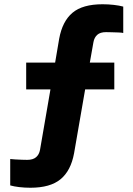

<svg xmlns="http://www.w3.org/2000/svg" viewBox="-20 -694 626 902"><path d="M123 188Q96 188 70.5 185Q45 182 28 177V53Q36 54 51.5 55Q67 56 83.5 56.5Q100 57 108 57Q135 57 149.5 44.5Q164 32 168 10L217 -274H103V-400H239L258 -512Q273 -594 320.5 -634Q368 -674 462 -674Q489 -674 515 -671Q541 -668 559 -663V-539Q552 -541 535.5 -541.5Q519 -542 503.5 -542.5Q488 -543 478 -543Q451 -543 437 -530.5Q423 -518 419 -496L402 -400H517V-274H380L328 26Q313 108 264.5 148Q216 188 123 188Z"/></svg>

Font: Gantari ExtraBold
Style: Regular
Weight: 800
Version: Version 1.000